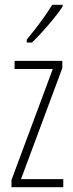

<svg xmlns="http://www.w3.org/2000/svg" viewBox="-20 -784 307 804"><path d="M245 0H28V-30L201 -495H41V-529H241V-499L68 -34H245ZM242 -756Q226 -732 203.5 -704.5Q181 -677 157 -650.5Q133 -624 114 -606H92V-618Q125 -658 150 -692Q175 -726 199 -764H242Z"/></svg>

Font: Noto Sans Khmer UI ExtraCondensed ExtraLight
Style: Regular
Weight: 200
Width: 2
Designer: Danh Hong and the Monotype Design Team
Foundry: Monotype Imaging Inc.
Version: Version 2.002; ttfautohint (v1.8.4.7-5d5b)